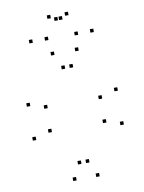

<svg xmlns="http://www.w3.org/2000/svg" viewBox="-102 -1021 824 1100"><g transform="rotate(-10 310.0 -470.5)"><path d="M386.8 10V-10H366.8V10ZM574.7 -258V-278H554.7V-258ZM574.7 -455.3V-475.3H554.7V-455.3ZM393.5 -720V-740H373.5V-720ZM252.8 -720V-740H232.8V-720ZM65.3 -455.3V-475.3H45.3V-455.3ZM65.3 -258V-278H45.3V-258ZM252.8 10V-10H232.8V10ZM161.5 -287V-307H141.5V-287ZM161.5 -426.3V-446.3H141.5V-426.3ZM299.2 -631.5V-651.5H279.2V-631.5ZM345.8 -631.5V-651.5H325.8V-631.5ZM478.5 -426.3V-446.3H458.5V-426.3ZM478.5 -287V-307H458.5V-287ZM343.2 -78.5V-98.5H323.2V-78.5ZM296.5 -78.5V-98.5H276.5V-78.5ZM233.5 -810V-830H213.5V-810ZM333.3 -912V-932H313.3V-912ZM306.7 -912V-932H286.7V-912ZM406.5 -810V-830H386.5V-810ZM497.5 -810V-830H477.5V-810ZM371.5 -930.7V-950.7H351.5V-930.7ZM268.5 -930.7V-950.7H248.5V-930.7ZM142.5 -810V-830H122.5V-810Z"/></g></svg>

Font: Monaspace Krypton Dots Var
Style: Regular
Weight: 400
Designer: Riley Cran and the Lettermatic Team
Version: Version 1.100 (Monaspace Krypton Dots)